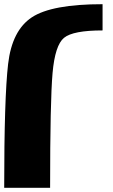

<svg xmlns="http://www.w3.org/2000/svg" viewBox="-20 -895 540 915"><path d="M468.8 -875V-750Q328.1 -750 285.2 -714.8Q242.2 -679.7 230.5 -546.9Q218.8 -414.1 218.8 0H0Q0 -429.7 18.6 -589.8Q37.1 -750 131.8 -812.5Q226.6 -875 468.8 -875Z"/></svg>

Font: CraftyPE
Style: Regular
Weight: 400
Designer: Erek Butcher
Foundry: Haunted Coop
Version: Version 0.018;April 4, 2024;FontCreator 15.0.0.2962 64-bit